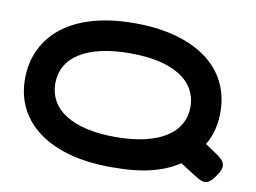

<svg xmlns="http://www.w3.org/2000/svg" viewBox="-78 -817 1272 953"><g transform="rotate(10 558.5 -340.0)"><path d="M1041 -132Q1076 -109 1080.5 -86Q1085 -63 1059 -27Q1041 -1 1026 8Q1011 17 994 12Q977 7 954 -8L876 -58Q821 -20 741 1Q661 22 536 22Q418 22 326 -3Q234 -28 170 -75Q106 -122 72.5 -188Q39 -254 39 -335Q39 -419 72 -487Q105 -555 167.5 -603Q230 -651 321 -676.5Q412 -702 528 -702Q645 -702 737 -676.5Q829 -651 893 -603.5Q957 -556 990 -489Q1023 -422 1023 -339Q1023 -293 1012.5 -251Q1002 -209 980 -173ZM531 -129Q614 -129 678 -144Q742 -159 785 -186.5Q828 -214 850 -253Q872 -292 872 -340Q872 -388 850 -427.5Q828 -467 784.5 -494.5Q741 -522 678 -536.5Q615 -551 532 -551Q449 -551 385.5 -536.5Q322 -522 278.5 -494.5Q235 -467 213 -427.5Q191 -388 191 -339Q191 -291 213 -252Q235 -213 278.5 -185.5Q322 -158 385.5 -143.5Q449 -129 531 -129Z"/></g></svg>

Font: Fredoka Expanded SemiBold
Style: Regular
Weight: 600
Width: 7
Designer: Ben Nathan
Foundry: Milena B. Brandão, Ben Nathan
Version: Version 2.001